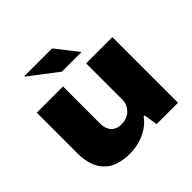

<svg xmlns="http://www.w3.org/2000/svg" viewBox="-182 -903 1092 1092"><g transform="rotate(-45 364.0 -356.5)"><path d="M269 12Q163 12 111 -43Q59 -98 59 -201V-528H270V-227Q270 -208 275.5 -192Q281 -176 291 -164.5Q301 -153 317 -146.5Q333 -140 353 -140Q384 -140 407 -153Q430 -166 443 -188.5Q456 -211 456 -238V-528H667V0H495L482 -83H474Q451 -51 418 -30Q385 -9 347 1.5Q309 12 269 12ZM483 -592H325L156 -721L157 -725H379Z"/></g></svg>

Font: Archivo SemiExpanded Black
Style: Regular
Weight: 900
Width: 6
Designer: Hector Gatti
Foundry: Omnibus-Type
Version: Version 2.001